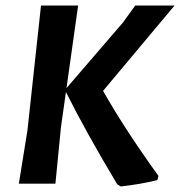

<svg xmlns="http://www.w3.org/2000/svg" viewBox="-20 -663 650 693"><path d="M262 -643 220 -345 424 -582 468 -643H610L352 -335Q432 -194 552 -28L548 -13Q488 2 416 10L403 2Q288 -190 218 -331L200 -204L180 0H48L79 -192L128 -643Z"/></svg>

Font: Alegreya Sans SC
Style: Bold Italic
Weight: 700
Italic angle: -7°
Designer: Juan Pablo del Peral
Foundry: Huerta Tipografica
Version: Version 2.007